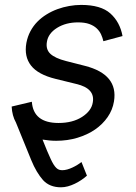

<svg xmlns="http://www.w3.org/2000/svg" viewBox="-20 -573 563 797"><path d="M28.4 -130.7 112.2 -150.6Q118.6 -62.5 223 -62.5Q281.6 -62.5 320.7 -87.7Q359.7 -112.9 365.1 -147.7Q375.7 -206 296.9 -224.4L210.2 -245.7Q137.8 -263.5 108.7 -301Q79.5 -338.4 89.5 -394.9Q94.5 -421.2 106.2 -443.2Q117.9 -465.2 134.9 -482.6Q152 -500 173.3 -513.1Q194.6 -526.3 218.4 -535Q242.2 -543.7 267.2 -548.1Q292.3 -552.6 316.8 -552.6Q398.4 -552.6 437.9 -517.4Q478 -481.5 488.6 -423.3L409.1 -402Q405.9 -416.5 399.5 -430.4Q393.1 -444.2 381.2 -455.4Q369.3 -466.6 350.5 -473.4Q331.7 -480.1 304 -480.1Q253.6 -480.1 217 -457.4Q180 -434.3 174.7 -399.1Q169.4 -368.3 188.9 -349.8Q208.5 -331.3 254.3 -319.6L332.4 -299.7Q471.6 -264.2 453.1 -152Q447.4 -116.8 426.8 -87Q406.2 -57.2 374.5 -35.3Q342.7 -13.5 301.5 -1.1Q260.3 11.4 213.1 11.4Q199.6 11.4 185.5 10.1Q171.5 8.9 156.6 6.4Q166.9 33 175.4 52.9Q183.9 72.8 190.3 86.6Q196.7 100.5 202.4 109.6Q208.1 118.6 213.6 123.9Q219.1 129.3 225.1 131.4Q231.2 133.5 238.6 133.5Q248.2 133.5 259.1 130.5Q269.9 127.5 280.5 122.5Q291.2 117.5 301 111.5Q310.7 105.5 318.2 99.4L340.9 156.2Q330.6 165.5 317.6 174.2Q304.7 182.9 290.7 189.6Q276.6 196.4 261.9 200.5Q247.2 204.5 233 204.5Q186.1 204.5 158.7 174.7Q145.2 159.4 132.8 138.7Q120.4 117.9 109.4 90.9L46.2 -64.3Q30.2 -92.7 28.4 -130.7Z"/></svg>

Font: Inter P
Style: Italic
Weight: 400
Italic angle: -9.40001°
Designer: Rasmus Andersson
Foundry: rsms
Version: Version 3.018;git-588b23468